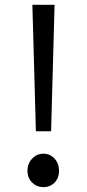

<svg xmlns="http://www.w3.org/2000/svg" viewBox="-20 -769 362 802"><path d="M129.9 -220.7 118.2 -644.5 115.2 -749H208L205.1 -644.5L193.4 -220.7ZM161.1 12.7Q133.8 12.7 114.3 -6.3Q94.7 -25.4 94.7 -55.7Q94.7 -85.9 114.3 -106.4Q133.8 -127 161.1 -127Q189.5 -127 208 -106.4Q226.6 -85.9 226.6 -55.7Q226.6 -25.4 208 -6.3Q189.5 12.7 161.1 12.7Z"/></svg>

Font: irohakakuC Regular
Style: Regular
Weight: 400
Designer: [Source Han Sans]
Ryoko NISHIZUKA Ë•øÂ°öÊ∂ºÂ≠ê (kana & ideographs); Paul D. Hunt (Latin, Greek & Cyrillic); Wenlong ZHAN
Version: Version 1.001.20160904